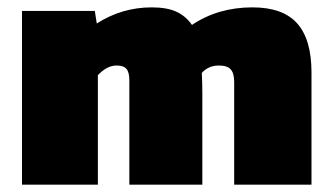

<svg xmlns="http://www.w3.org/2000/svg" viewBox="-20 -504 905 524"><path d="M40 0V-474.1H238.8L244.1 -439.9Q313 -483.9 394 -483.9Q436 -483.9 461.7 -471.9Q487.3 -460 503.9 -436Q575.2 -483.9 668.9 -483.9Q752 -483.9 791 -440.2Q830.1 -396.5 830.1 -306.2V0H619.1V-280.8Q619.1 -304.2 609.6 -314.7Q600.1 -325.2 577.1 -325.2Q549.3 -325.2 530.8 -305.2Q532.2 -276.4 532.2 -250V0H333V-285.2Q333 -306.6 325.2 -315.9Q317.4 -325.2 297.9 -325.2Q272 -325.2 247.1 -298.8V0Z"/></svg>

Font: Kanit ExtraBold
Style: Regular
Weight: 800
Designer: Katatrad Team
Foundry: CadsonDemak
Version: Version 1.000;PS 001.000;hotconv 1.0.88;makeotf.lib2.5.64775